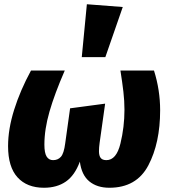

<svg xmlns="http://www.w3.org/2000/svg" viewBox="-20 -865 796 904"><path d="M18 -177Q18 -257 46.5 -348Q75 -439 126 -533H285Q237 -423 213 -339.5Q189 -256 189 -184Q189 -145 199.5 -128Q210 -111 230 -111Q253 -111 267 -127Q281 -143 287 -190L310 -355L475 -377L449 -192Q446 -170 446 -153Q446 -132 454 -121.5Q462 -111 481 -111Q528 -111 547 -189Q566 -267 566 -348Q566 -390 561 -433Q556 -476 547 -533H705Q734 -441 734 -346Q734 -192 678.5 -86.5Q623 19 495 19Q437 19 400.5 -11Q364 -41 356 -104Q332 -39 290 -10Q248 19 187 19Q107 19 62.5 -30Q18 -79 18 -177ZM558 -832 476 -596H365L389 -845Z"/></svg>

Font: Trujillo ExtraBold
Style: Italic
Weight: 800
Italic angle: -8°
Designer: Fira Sans original fonts by bBox Type GmbH, Carrois Corporate GbR, & Edenspiekermann AG / Changes by Cristiano Sobral
Foundry: Fira Sans original fonts by bBox Type GmbH, Carrois Corporate GbR, & Edenspiekermann AG / Changes by Cristiano Sobral
Version: Version 4.301;July 28, 2020;FontCreator 13.0.0.2655 64-bit